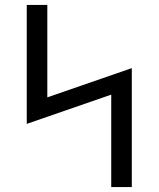

<svg xmlns="http://www.w3.org/2000/svg" viewBox="-20 -755 640 775"><path d="M429 0V-373L88 -255V-735H171V-362L512 -480V0Z"/></svg>

Font: Zed Sans Extended
Style: Regular
Weight: 400
Width: 7
Designer: Belleve Invis
Foundry: Belleve Invis
Version: Version 1.0.0; ttfautohint (v1.8.4)